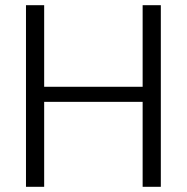

<svg xmlns="http://www.w3.org/2000/svg" viewBox="-20 -719 719 739"><path d="M599 -699V0H529V-327H150V0H80V-699H150V-385H529V-699Z"/></svg>

Font: Fz Poppins Light
Style: Regular
Weight: 300
Designer: Ninad Kale (Devanagari), Jonny Pinhorn (Latin)
Foundry: Indian Type Foundry
Version: Vit hóa bi Vntype.Com & FontZin.Com